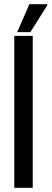

<svg xmlns="http://www.w3.org/2000/svg" viewBox="-20 -895 246 915"><path d="M48 0V-724H136V0ZM62 -742 120 -875H205L206 -871L125 -742Z"/></svg>

Font: Archivo ExtraCondensed Medium
Style: Regular
Weight: 500
Width: 2
Designer: Hector Gatti
Foundry: Omnibus-Type
Version: Version 2.001